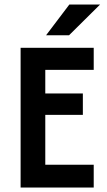

<svg xmlns="http://www.w3.org/2000/svg" viewBox="-20 -839 478 859"><path d="M72.2 0V-625H399.3V-526.4H182.6V-420.8H350.7V-325H182.6V-102.1H399.3V0ZM186.1 -681.2 290.3 -818.8H427.8L288.9 -681.2Z"/></svg>

Font: Afacad SemiBold
Style: Regular
Weight: 600
Designer: Kristian Moeller
Foundry: Dicotype
Version: Version 1.000